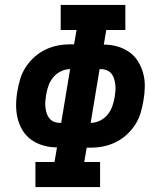

<svg xmlns="http://www.w3.org/2000/svg" viewBox="-20 -755 640 775"><path d="M123 0V-101H200L210 -160Q182 -160 155.5 -167.5Q129 -175 107.5 -190Q86 -205 72 -227.5Q58 -250 51.5 -276Q45 -302 45 -330Q45 -358 50 -386Q54 -411 61.5 -436Q69 -461 83.5 -483.5Q98 -506 118.5 -524.5Q139 -543 163 -554.5Q187 -566 212 -571Q237 -576 263 -576H279L289 -634H225V-735H486V-634H409L399 -575Q427 -575 453.5 -567.5Q480 -560 501.5 -545Q523 -530 537 -507.5Q551 -485 558 -459Q565 -433 564.5 -405Q564 -377 559 -349Q555 -324 547.5 -299Q540 -274 525.5 -251.5Q511 -229 490.5 -210.5Q470 -192 446 -180.5Q422 -169 397 -164Q372 -159 346 -159H330L320 -101H384V0ZM221 -259H227L263 -476Q244 -476 225.5 -467Q207 -458 194.5 -442.5Q182 -427 175.5 -408.5Q169 -390 166 -371Q164 -359 163 -346Q162 -333 163.5 -321Q165 -309 168.5 -297.5Q172 -286 179.5 -277Q187 -268 198 -263.5Q209 -259 221 -259ZM346 -259Q365 -259 383.5 -268Q402 -277 414.5 -292.5Q427 -308 433.5 -326.5Q440 -345 443 -364Q445 -376 446 -389Q447 -402 445.5 -414Q444 -426 440.5 -437.5Q437 -449 429.5 -458Q422 -467 411 -471.5Q400 -476 388 -476H382Z"/></svg>

Font: Iosevka Curly Slab ExObl
Style: Bold
Weight: 700
Width: 7
Italic angle: -9°
Monospace: yes
Designer: Belleve Invis
Foundry: Belleve Invis
Version: Version 11.0.0; ttfautohint (v1.8.3)